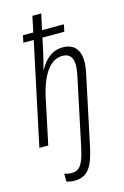

<svg xmlns="http://www.w3.org/2000/svg" viewBox="-146 -824 729 1128"><g transform="rotate(-15 218.0 -260.0)"><path d="M163 240C245 240 277 181 301 66L390 -354C414 -464 385 -535 296 -535C231 -535 186 -494 156 -438H153C164 -480 170 -498 181 -551L196 -621H329L338 -664H205L226 -760H172L152 -664H89L80 -621H143L11 0H65L123 -274C154 -418 211 -487 280 -487C340 -487 355 -441 337 -355L249 61C229 153 209 192 157 192C141 192 126 189 113 184V232C126 237 144 240 163 240Z"/></g></svg>

Font: Noto Sans Condensed Light
Style: Italic
Weight: 300
Width: 3
Italic angle: -12°
Designer: Monotype Design Team
Foundry: Monotype Imaging Inc.
Version: Version 2.013